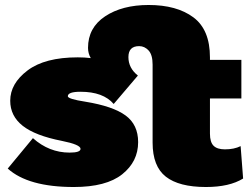

<svg xmlns="http://www.w3.org/2000/svg" viewBox="-20 -740 1001 770"><path d="M945 -154 955 -24Q900 10 806 10Q698 10 645 -31.5Q592 -73 592 -168V-481Q592 -520 576 -537.5Q560 -555 538 -555Q495 -555 495 -511Q495 -467 533 -437L436 -323Q394 -372 303 -372Q252 -372 252 -354Q252 -343 323 -332Q433 -314 483.5 -277Q534 -240 534 -170Q534 -92 470 -41Q406 10 276 10Q93 10 11 -64L112 -186Q177 -128 259 -128Q303 -128 303 -143Q303 -160 228 -175Q121 -196 71 -235.5Q21 -275 21 -336Q21 -405 90.5 -457.5Q160 -510 292 -510Q320 -510 344 -507Q333 -526 333 -548Q333 -629 401.5 -674.5Q470 -720 576 -720Q689 -720 755.5 -670.5Q822 -621 822 -510V-500H948V-345H822V-204Q822 -170 836.5 -155.5Q851 -141 882 -141Q919 -141 945 -154Z"/></svg>

Font: Elaine Sans Black
Style: Regular
Weight: 900
Designer: Wei Huang
Foundry: Wei Huang
Version: Version 2.001;December 24, 2019;FontCreator 12.0.0.2547 64-b